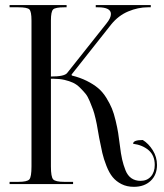

<svg xmlns="http://www.w3.org/2000/svg" viewBox="-20 -722 645 753"><path d="M504.9 10.7Q477.5 10.7 456.5 0Q435.5 -10.7 421.9 -27.3Q408.2 -43.9 397.5 -71.3Q386.7 -98.6 381.3 -122.1Q376 -145.5 369.1 -180.7Q364.3 -206.1 362.3 -219.2Q360.4 -232.4 355 -255.9Q349.6 -279.3 344.7 -292.5Q339.8 -305.7 332 -324.7Q324.2 -343.8 315.4 -354.5Q306.6 -365.2 293.9 -377.9Q281.2 -390.6 266.6 -397.5Q252 -404.3 232.9 -408.7Q213.9 -413.1 191.4 -413.1H179.7V-69.3Q179.7 -28.3 188.5 -18.6Q197.3 -8.8 232.4 -8.8H266.6V0H17.6V-8.8H51.8Q86.9 -8.8 95.2 -18.6Q103.5 -28.3 103.5 -69.3V-641.6Q103.5 -676.8 95.2 -685.1Q86.9 -693.4 51.8 -693.4H17.6V-702.1H241.2V-693.4H232.4Q197.3 -693.4 188.5 -685.1Q179.7 -676.8 179.7 -641.6V-421.9Q232.4 -421.9 243.2 -435.5L397.5 -629.9Q415 -651.4 415 -667Q415 -693.4 364.3 -693.4H355.5V-702.1H571.3V-693.4H559.6Q521.5 -693.4 482.9 -677.2Q444.3 -661.1 416 -626L260.7 -429.7L261.7 -425.8Q293.9 -418 320.3 -404.8Q346.7 -391.6 364.7 -376.5Q382.8 -361.3 397 -338.4Q411.1 -315.4 418.9 -296.4Q426.8 -277.3 433.6 -248.5Q440.4 -219.7 443.4 -200.7Q446.3 -181.6 450.2 -151.4Q454.1 -118.2 459 -96.7Q463.9 -75.2 472.2 -54.2Q480.5 -33.2 495.6 -22.9Q510.7 -12.7 531.2 -12.7Q556.6 -12.7 571.8 -29.8Q586.9 -46.9 586.9 -75.2Q586.9 -112.3 563 -132.8Q539.1 -153.3 502 -158.2Q502 -172.9 540 -172.9Q562.5 -159.2 579.1 -132.8Q595.7 -106.4 595.7 -75.2Q595.7 -36.1 570.8 -12.7Q545.9 10.7 504.9 10.7Z"/></svg>

Font: FoglihtenNo07
Style: Regular
Weight: 500
Designer: gluk (gluksza@wp.pl)
Foundry: gluk (gluksza@wp.pl)
Version: Version 0.871